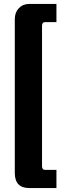

<svg xmlns="http://www.w3.org/2000/svg" viewBox="-20 -788 328 973"><path d="M266 -676H209Q193 -676 193 -657V54Q193 73 209 73H266V165H128Q55 165 55 88V-691Q55 -725 75.5 -746.5Q96 -768 128 -768H266Z"/></svg>

Font: exo2condensed_b
Style: Bold
Weight: 700
Width: 3
Designer: Natanael Gama
Version: Version 1.001;PS 001.001;hotconv 1.0.70;makeotf.lib2.5.58329